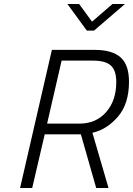

<svg xmlns="http://www.w3.org/2000/svg" viewBox="-20 -946 669 966"><path d="M609 -926H546L443 -837L378 -926H319L417 -792H453ZM629 -535C629 -591.7 614.8 -632.5 586.5 -657.5C558.2 -682.5 515 -695 457 -695H241L81 0H142L205 -270H387L464 0H526L445 -278C493 -288.7 535.7 -315.5 573 -358.5C610.3 -401.5 629 -460.3 629 -535ZM565 -533C565 -471 548 -420.7 514 -382C480 -343.3 435 -324 379 -324H217L290 -641H449C489.7 -641 519.2 -632.8 537.5 -616.5C555.8 -600.2 565 -572.3 565 -533Z"/></svg>

Font: Titillium Web
Style: Light Italic
Weight: 300
Italic angle: -13°
Version: Version 1.001;PS 57.000;hotconv 1.0.70;makeotf.lib2.5.55311